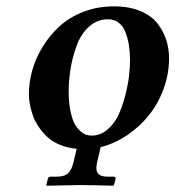

<svg xmlns="http://www.w3.org/2000/svg" viewBox="-20 -464 557 610"><path d="M198.2 -172.9Q198.2 -137.7 203.9 -111.1Q209.5 -84.5 217.3 -70.3Q225.1 -56.2 235.6 -47.1Q246.1 -38.1 254.4 -35.6Q262.7 -33.2 271 -33.2Q298.8 -33.2 321 -52Q343.3 -70.8 356.2 -98.6Q369.1 -126.5 377.9 -160.6Q386.7 -194.8 389.9 -222.4Q393.1 -250 393.1 -272Q393.1 -296.9 389.9 -318.4Q386.7 -339.8 379.4 -359.9Q372.1 -379.9 357.7 -391.4Q343.3 -402.8 323.2 -402.8Q289.1 -402.8 263.2 -379.6Q237.3 -356.4 223.9 -319.8Q210.4 -283.2 204.3 -246.1Q198.2 -209 198.2 -172.9ZM71.8 -165Q71.8 -201.7 82.3 -240Q92.8 -278.3 115.2 -314.9Q137.7 -351.6 168.7 -380.1Q199.7 -408.7 244.6 -426.3Q289.6 -443.8 341.8 -443.8Q391.1 -443.8 427 -428.5Q462.9 -413.1 481.7 -387.7Q500.5 -362.3 508.8 -335.2Q517.1 -308.1 517.1 -278.8Q517.1 -228.5 499.5 -180.9Q481.9 -133.3 452.1 -96.7Q422.4 -60.1 382.8 -33.7Q343.3 -7.3 299.8 3.4L288.1 53.2Q286.1 64.9 286.1 69.8Q286.1 97.2 320.8 97.2H339.8Q347.2 97.2 347.2 103V105L341.8 124L339.8 126Q272 124 232.9 124L128.9 126L127 124L131.8 105Q133.3 97.2 142.1 97.2H161.1Q185.1 97.2 196.5 86.2Q208 75.2 212.9 53.2L223.6 8.8Q193.8 5.9 169.4 -4.4Q145 -14.6 129.2 -30Q113.3 -45.4 101.6 -63Q89.8 -80.6 83.5 -99.9Q77.1 -119.1 74.5 -135Q71.8 -150.9 71.8 -165Z"/></svg>

Font: Linux Libertine G
Style: Semibold Italic
Weight: 600
Italic angle: -11.5°
Designer: Philipp H. Poll
Foundry: Philipp H. Poll
Version: Version 5.1.1